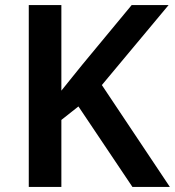

<svg xmlns="http://www.w3.org/2000/svg" viewBox="-20 -734 687 754"><path d="M647 0H500L288 -316L221 -263V0H93V-714H221V-378Q241 -403 262 -429Q283 -455 304 -481L497 -714H642L380 -400Z"/></svg>

Font: Noto Sans Hanifi Rohingya SemiBold
Style: Regular
Weight: 600
Version: Version 2.101